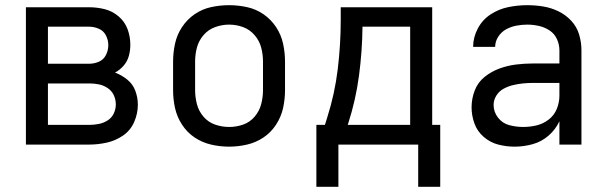

<svg xmlns="http://www.w3.org/2000/svg" viewBox="-20 -558 2344 741"><path d="M80 0H324Q358 0 392 -7.5Q426 -15 455 -35Q484 -55 498 -87.5Q512 -120 512 -154Q512 -181 502.5 -207Q493 -233 471.5 -250.5Q450 -268 424 -278Q443 -288 457.5 -305Q472 -322 477.5 -343Q483 -364 483 -385Q483 -416 472.5 -445Q462 -474 438 -494.5Q414 -515 384.5 -522.5Q355 -530 324 -530H80ZM324 -312H165V-455H324Q343 -455 361.5 -447Q380 -439 389 -421Q398 -403 398 -384Q398 -364 389 -346Q380 -328 362 -320Q344 -312 324 -312ZM165 -76V-236H324Q343 -236 361 -232.5Q379 -229 395 -218.5Q411 -208 419 -191Q427 -174 427 -155Q427 -137 419 -120Q411 -103 395 -93Q379 -83 360.5 -79.5Q342 -76 324 -76Z M864 8Q899 8 933.5 0Q968 -8 997 -27.5Q1026 -47 1045.5 -77Q1065 -107 1072.5 -141Q1080 -175 1080 -210V-320Q1080 -355 1072.5 -389.5Q1065 -424 1045.5 -453.5Q1026 -483 997 -503Q968 -523 933.5 -530.5Q899 -538 864 -538Q829 -538 794.5 -530.5Q760 -523 731 -503Q702 -483 682.5 -453.5Q663 -424 655.5 -389.5Q648 -355 648 -320V-210Q648 -175 655.5 -141Q663 -107 682.5 -77Q702 -47 731 -27.5Q760 -8 794.5 0Q829 8 864 8ZM864 -68Q837 -68 810.5 -77Q784 -86 765.5 -107.5Q747 -129 740 -156Q733 -183 733 -210V-320Q733 -348 740 -374.5Q747 -401 765.5 -422.5Q784 -444 810.5 -453.5Q837 -463 864 -463Q892 -463 918 -453.5Q944 -444 962.5 -422.5Q981 -401 988 -374.5Q995 -348 995 -320V-210Q995 -183 988 -156Q981 -129 962.5 -107.5Q944 -86 918 -77Q892 -68 864 -68Z M1594 163H1679V-76H1648V-530H1295V-481Q1295 -386 1283.5 -291Q1272 -196 1243 -105L1234 -76H1201V0H1594ZM1322 -76 1324 -82Q1353 -172 1365.5 -266Q1378 -360 1379 -455H1563V-76ZM1201 163H1286V0H1201Z M1966 8Q2001 8 2035.5 -1.5Q2070 -11 2097 -34.5Q2124 -58 2139 -90V0H2224V-364Q2224 -395 2215 -425Q2206 -455 2184.5 -478Q2163 -501 2135 -514.5Q2107 -528 2076.5 -533Q2046 -538 2015 -538Q1978 -538 1941.5 -530.5Q1905 -523 1873.5 -502.5Q1842 -482 1824 -448Q1806 -414 1806 -377H1891Q1891 -377 1891 -377Q1891 -377 1891 -377Q1891 -398 1903 -416.5Q1915 -435 1933.5 -445Q1952 -455 1973 -459Q1994 -463 2015 -463Q2037 -463 2059.5 -458Q2082 -453 2101 -440.5Q2120 -428 2129.5 -407Q2139 -386 2139 -364V-313H2037Q2004 -313 1971.5 -309Q1939 -305 1907.5 -293.5Q1876 -282 1850 -261Q1824 -240 1812 -208.5Q1800 -177 1800 -144Q1800 -112 1811 -81.5Q1822 -51 1847 -29.5Q1872 -8 1903 0Q1934 8 1966 8ZM1999 -68Q1972 -68 1945.5 -75Q1919 -82 1902 -104Q1885 -126 1885 -153Q1885 -172 1895.5 -189Q1906 -206 1923.5 -215.5Q1941 -225 1960 -229.5Q1979 -234 1998 -236Q2017 -238 2037 -238H2139V-189Q2139 -163 2129 -138Q2119 -113 2097.5 -96.5Q2076 -80 2050.5 -74Q2025 -68 1999 -68Z"/></svg>

Font: Iosevka Sparkle
Style: Regular
Weight: 400
Designer: Belleve Invis
Foundry: Belleve Invis
Version: Version 4.5.0; ttfautohint (v1.8.3)